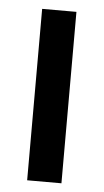

<svg xmlns="http://www.w3.org/2000/svg" viewBox="-44 -553 315 583"><g transform="rotate(5 113.5 -261.0)"><path d="M61 0V-522.5H165.5V0Z"/></g></svg>

Font: Inter 28pt Medium
Style: Regular
Weight: 500
Designer: Rasmus Andersson
Foundry: rsms
Version: Version 4.001;git-66647c0bb